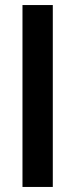

<svg xmlns="http://www.w3.org/2000/svg" viewBox="-20 -740 298 760"><path d="M69 0V-720H189V0Z"/></svg>

Font: DM Sans 10pt SemiBold
Style: Regular
Weight: 600
Version: Version 4.004;gftools[0.9.30]